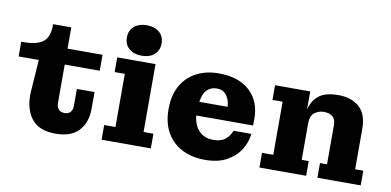

<svg xmlns="http://www.w3.org/2000/svg" viewBox="-73 -979 2463 1210"><g transform="rotate(10 1159.0 -373.5)"><path d="M330 13Q221 13 173.5 -52.5Q126 -118 133 -224L147 -426H18V-520H27Q93 -520 130 -535Q167 -550 182 -581Q197 -612 197 -660V-664H313V-528H537V-426H313V-180Q313 -155 326 -140Q339 -125 364 -125Q390 -125 402.5 -140Q415 -155 415 -180V-288H528V-182Q528 -94 479.5 -40.5Q431 13 330 13Z M780 -565Q731 -565 700 -591Q669 -617 669 -663Q669 -708 700 -734Q731 -760 780 -760Q830 -760 860.5 -734Q891 -708 891 -663Q891 -617 860.5 -591Q830 -565 780 -565ZM624 0V-94H696V-434H631V-528H876V-94H939V0Z M1286 12Q1204 12 1140.5 -20Q1077 -52 1041.5 -113.5Q1006 -175 1006 -264Q1006 -353 1041 -414.5Q1076 -476 1138 -508Q1200 -540 1279 -540Q1367 -540 1427 -509.5Q1487 -479 1518 -425Q1549 -371 1549 -299V-254H1185Q1191 -192 1225.5 -156.5Q1260 -121 1316 -121Q1366 -121 1393.5 -143.5Q1421 -166 1433 -200H1547Q1542 -147 1512 -98.5Q1482 -50 1426 -19Q1370 12 1286 12ZM1370 -342Q1369 -382 1347.5 -413Q1326 -444 1284 -444Q1246 -444 1221.5 -420Q1197 -396 1189 -342Z M1634 0V-94H1706V-434H1641V-528H1866V-411Q1879 -469 1920.5 -502.5Q1962 -536 2047 -536Q2128 -536 2179 -492Q2230 -448 2230 -352V-94H2282V0H2005V-94H2050V-347Q2050 -382 2029.5 -399Q2009 -416 1974 -416Q1940 -416 1914 -396Q1888 -376 1888 -326V-94H1933V0Z"/></g></svg>

Font: Montagu Slab 16pt
Style: Bold
Weight: 700
Designer: Florian Karsten
Foundry: Florian Karsten
Version: Version 1.000; ttfautohint (v1.8.3)